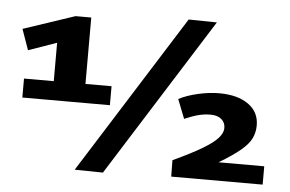

<svg xmlns="http://www.w3.org/2000/svg" viewBox="-52 -805 1340 887"><g transform="rotate(5 618.5 -361.5)"><path d="M54 -305V-393H192V-571L61 -525L27 -621L266 -701H339V-393H460V-305ZM455 8 324 6 788 -731 919 -729ZM771 -1 770 -77Q854 -116 903.5 -145.5Q953 -175 974.5 -199Q996 -223 996 -246Q996 -271 978 -286.5Q960 -302 927 -302Q899 -302 871.5 -295Q844 -288 807 -272L772 -361Q808 -380 860 -392Q912 -404 959 -404Q1044 -404 1094 -368.5Q1144 -333 1144 -271Q1144 -239 1131 -211.5Q1118 -184 1083 -154.5Q1048 -125 983 -86H1195V-1Z"/></g></svg>

Font: Georama Extended
Style: Bold
Weight: 700
Width: 7
Designer: Jean-Baptiste Levee
Foundry: Production Type
Version: Version 1.000